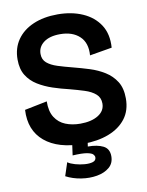

<svg xmlns="http://www.w3.org/2000/svg" viewBox="-94 -741 765 1001"><g transform="rotate(-10 288.5 -240.0)"><path d="M295 14Q164 14 93 -45.5Q22 -105 28 -213L147 -237Q146 -184 166.5 -152Q187 -120 222 -106Q257 -92 300 -92Q359 -92 395 -114.5Q431 -137 431 -176Q431 -207 409.5 -226Q388 -245 352 -256.5Q316 -268 274 -279Q231 -289 189 -303Q147 -317 112 -338.5Q77 -360 56 -393.5Q35 -427 35 -478Q35 -538 65.5 -582Q96 -626 151.5 -650Q207 -674 281 -674Q355 -674 413 -648.5Q471 -623 502.5 -574.5Q534 -526 529 -454L411 -434Q416 -500 378.5 -535Q341 -570 276 -570Q220 -570 189 -546.5Q158 -523 158 -486Q158 -456 178.5 -438.5Q199 -421 233.5 -410Q268 -399 311 -388Q354 -377 397 -363.5Q440 -350 476 -327.5Q512 -305 534 -270Q556 -235 556 -181Q556 -117 523 -74Q490 -31 431.5 -8.5Q373 14 295 14ZM174 164 197 94Q211 104 235.5 111Q260 118 285.5 120Q311 122 328.5 116.5Q346 111 346 94Q346 86 338.5 78Q331 70 306.5 65.5Q282 61 231 64L241 -8H323L317 32Q367 32 398 47.5Q429 63 429 103Q429 140 403.5 161.5Q378 183 338 190Q298 197 254 190Q210 183 174 164Z"/></g></svg>

Font: Bricolage Grotesque 48pt SemiBold
Style: Regular
Weight: 600
Designer: Mathieu Triay
Foundry: Atelier Triay
Version: Version 1.000; ttfautohint (v1.8.4.7-5d5b);gftools[0.9.32]